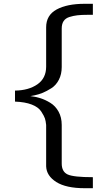

<svg xmlns="http://www.w3.org/2000/svg" viewBox="-20 -770 570 1011"><path d="M59 -235V-293Q131 -294 177 -326Q223 -358 223 -419V-626Q223 -690 278 -720Q333 -750 426 -750H469V-692H443Q409 -692 387.5 -689.5Q366 -687 345.5 -680.5Q325 -674 315 -659Q305 -644 305 -620V-417Q305 -379 290 -350Q275 -321 250.5 -305.5Q226 -290 205.5 -281.5Q185 -273 162 -268L140 -264Q167 -261 192.5 -253Q218 -245 245 -228.5Q272 -212 288.5 -182Q305 -152 305 -112V91Q305 134 336 148.5Q367 163 469 163V221H426Q328 221 276.5 188.5Q225 156 223 106V-112Q221 -133 216.5 -146.5Q212 -160 197 -183Q182 -206 147 -219.5Q112 -233 59 -235Z"/></svg>

Font: Coval
Style: Light
Weight: 300
Foundry: Context Ltd
Version: Version 001.000